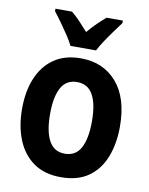

<svg xmlns="http://www.w3.org/2000/svg" viewBox="-87 -829 703 903"><g transform="rotate(10 265.0 -378.0)"><path d="M266 10Q187 10 135 -27Q83 -64 57 -128.5Q31 -193 31 -276Q31 -360 57.5 -423Q84 -486 135.5 -521.5Q187 -557 263 -557Q370 -557 434.5 -483Q499 -409 499 -272Q499 -192 474.5 -128Q450 -64 398.5 -27Q347 10 266 10ZM265 -102Q317 -102 341 -146.5Q365 -191 365 -274Q365 -357 340.5 -400.5Q316 -444 265 -444Q213 -444 189 -400Q165 -356 165 -274Q165 -191 189.5 -146.5Q214 -102 265 -102ZM204 -606Q194 -627 176 -654Q158 -681 139 -707.5Q120 -734 104 -754V-766H183Q202 -751 222.5 -729.5Q243 -708 265 -683Q288 -710 307.5 -729Q327 -748 348 -766H426V-754Q411 -734 392 -708Q373 -682 355 -655Q337 -628 326 -606Z"/></g></svg>

Font: Noto Sans Mono Condensed
Style: Bold
Weight: 700
Width: 3
Designer: Monotype Design Team
Foundry: Monotype Imaging Inc.
Version: Version 2.014